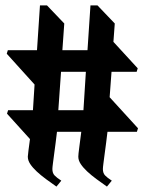

<svg xmlns="http://www.w3.org/2000/svg" viewBox="-20 -683 550 711"><path d="M341 -663 405 -596 400 -528 490 -430 486 -417H393L386 -323L491 -208L487 -195H378Q376 -176 373 -154Q370 -132 367.5 -112.5Q365 -93 363 -78Q361 -63 361 -57Q361 -42 369 -33.5Q377 -25 394 -14L376 8Q356 -6 337 -20Q318 -34 303 -48Q288 -62 279 -75.5Q270 -89 270 -103Q270 -111 273.5 -137Q277 -163 281 -195H191Q189 -176 186 -154Q183 -132 180.5 -112.5Q178 -93 176 -78Q174 -63 174 -57Q174 -42 182 -33.5Q190 -25 207 -14L189 8Q169 -6 150 -20Q131 -34 116 -48Q101 -62 92 -75.5Q83 -89 83 -103Q83 -108 85.5 -126.5Q88 -145 91 -168L6 -262L10 -275H102L108 -370L5 -484L9 -497H117L128 -663H154L218 -596L211 -497H304L315 -663ZM196 -275H289L298 -417H206Z"/></svg>

Font: Jaini Purva
Style: Regular
Weight: 400
Designer: Girish Dalvi, Maithili Shingre
Foundry: Ek Type
Version: Version 1.001;PS 1.000;hotconv 16.6.51;makeotf.lib2.5.65220